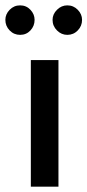

<svg xmlns="http://www.w3.org/2000/svg" viewBox="-38 -696 326 716"><path d="M77 0V-472H180V0ZM-18 -622Q-18 -643 -2 -659.5Q14 -676 37 -676Q60 -676 75.5 -659.5Q91 -643 91 -622Q91 -599 75.5 -582.5Q60 -566 37 -566Q14 -566 -2 -582.5Q-18 -599 -18 -622ZM158 -622Q158 -643 174.5 -659.5Q191 -676 213 -676Q236 -676 252 -659.5Q268 -643 268 -622Q268 -599 252 -582.5Q236 -566 213 -566Q191 -566 174.5 -582.5Q158 -599 158 -622Z"/></svg>

Font: Mukta Mahee Medium
Style: Regular
Weight: 500
Designer: Shuchita Grover, Noopur Datye, Girish Dalvi, Yashodeep Gholap
Foundry: Ek Type
Version: Version 2.538;PS 1.000;hotconv 16.6.51;makeotf.lib2.5.65220;